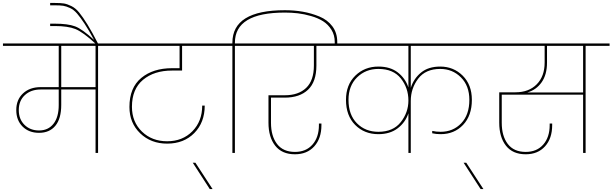

<svg xmlns="http://www.w3.org/2000/svg" viewBox="-55 -1034 4141 1298"><path d="M209 -152Q271 -152 306.5 -197Q342 -242 342 -324V-429H220Q154 -429 113 -391Q72 -353 72 -290Q72 -228 110.5 -190Q149 -152 209 -152ZM591 -445V-724H359V-445ZM-35 -724V-740H770V-724H608V0H591V-429H359V-325Q359 -232 319.5 -184Q280 -136 209 -136Q140 -136 97.5 -178.5Q55 -221 55 -290Q55 -360 100.5 -402.5Q146 -445 220 -445H342V-724Z M609 -737H593Q505 -818 454 -838Q403 -858 316 -858H284V-874H316Q403 -874 452 -856Q501 -838 581 -764Q545 -831 516.5 -874Q488 -917 466 -942.5Q444 -968 418 -980Q392 -992 372 -995Q352 -998 316 -998H284V-1014H316Q355 -1014 377 -1010.5Q399 -1007 427.5 -993Q456 -979 480.5 -949Q505 -919 536.5 -868Q568 -817 609 -737Z M700 -724V-740H1424V-724H1176V-557H1108Q987 -557 912 -494.5Q837 -432 837 -312Q837 -210 904.5 -144.5Q972 -79 1075 -79Q1179 -79 1245.5 -146.5Q1312 -214 1312 -320H1329Q1329 -206 1258.5 -134.5Q1188 -63 1075 -63Q965 -63 892.5 -133Q820 -203 820 -311Q820 -441 900 -507Q980 -573 1108 -573H1159V-724Z M1363 244 1248 66H1266L1382 244Z M1533 -724V0H1516V-724H1354V-740H1516V-745Q1516 -965 1871 -965Q1934 -965 1991.5 -955Q2049 -945 2104 -922.5Q2159 -900 2192 -856Q2225 -812 2225 -750V-733H2208V-750Q2208 -797 2185.5 -833Q2163 -869 2129 -890.5Q2095 -912 2048 -925.5Q2001 -939 1958.5 -944Q1916 -949 1871 -949Q1533 -949 1533 -745V-740H1695V-724Z M1625 -724V-740H2234V-724H2084V-591Q2084 -481 2027.5 -427.5Q1971 -374 1870 -374H1777V-204Q1777 -114 1818 -60.5Q1859 -7 1939 -7Q2014 -7 2057.5 -56.5Q2101 -106 2101 -188V-199H2118V-188Q2118 -98 2069.5 -44.5Q2021 9 1939 9Q1851 9 1805.5 -49Q1760 -107 1760 -205V-390H1870Q1963 -390 2015 -440Q2067 -490 2067 -591V-724Z M2706 0V-268Q2686 -207 2634 -167Q2582 -127 2503 -127Q2408 -127 2346 -189.5Q2284 -252 2284 -359Q2284 -461 2347 -522.5Q2410 -584 2503 -584Q2583 -584 2634 -544.5Q2685 -505 2706 -443V-724H2164V-740H3255V-724H2722V-440Q2742 -503 2791.5 -543.5Q2841 -584 2921 -584Q3011 -584 3073 -522.5Q3135 -461 3135 -359Q3135 -252 3075.5 -189.5Q3016 -127 2924 -127Q2893 -127 2867 -133V-149Q2893 -143 2924 -143Q3008 -143 3063 -200.5Q3118 -258 3118 -359Q3118 -454 3061 -511Q3004 -568 2921 -568Q2822 -568 2772 -502Q2722 -436 2722 -351V0ZM2503 -143Q2603 -143 2654.5 -208.5Q2706 -274 2706 -354V-355Q2706 -439 2655 -503.5Q2604 -568 2503 -568Q2417 -568 2359 -511Q2301 -454 2301 -359Q2301 -258 2358 -200.5Q2415 -143 2503 -143Z M3194 244 3079 66H3097L3213 244Z M3643 -611Q3643 -529 3606.5 -477.5Q3570 -426 3510 -409H3887V-724H3643ZM3185 -724V-740H4066V-724H3904V0H3887V-394H3337V-204Q3337 -114 3378 -60.5Q3419 -7 3499 -7Q3574 -7 3617.5 -56.5Q3661 -106 3661 -188V-199H3678V-188Q3678 -98 3629.5 -44.5Q3581 9 3499 9Q3411 9 3365.5 -49Q3320 -107 3320 -205V-410H3430Q3520 -410 3573.5 -464Q3627 -518 3627 -611V-724Z"/></svg>

Font: SVN-Poppins Thin
Style: Regular
Weight: 100
Designer: Ninad Kale (Devanagari), Jonny Pinhorn (Latin)
Foundry: Indian Type Foundry
Version: Version 3.002 2017